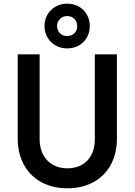

<svg xmlns="http://www.w3.org/2000/svg" viewBox="-20 -1015 731 1043"><path d="M76.2 -263.7V-719.7H195.3V-257.8Q195.3 -210.9 214.4 -175Q233.4 -139.2 267.3 -119.9Q301.3 -100.6 345.7 -100.6Q391.1 -100.6 425 -119.9Q459 -139.2 477.1 -175Q495.1 -210.9 495.1 -257.8V-719.7H615.2V-263.7Q615.2 -182.1 582.3 -120.8Q549.3 -59.6 488.3 -25.9Q427.2 7.8 345.7 7.8Q265.1 7.8 203.9 -25.9Q142.6 -59.6 109.4 -121.1Q76.2 -182.6 76.2 -263.7ZM221.7 -873Q221.7 -907.7 237.8 -935.5Q253.9 -963.4 282.2 -979.2Q310.5 -995.1 344.7 -995.1Q379.9 -995.1 408.2 -979.2Q436.5 -963.4 452.1 -935.5Q467.8 -907.7 467.8 -873Q467.8 -839.4 452.1 -811.5Q436.5 -783.7 408.2 -767.8Q379.9 -752 344.7 -752Q310.5 -752 282.5 -767.8Q254.4 -783.7 238 -811.5Q221.7 -839.4 221.7 -873ZM399.4 -873Q399.4 -897 384 -912.4Q368.7 -927.7 344.7 -927.7Q321.8 -927.7 306.2 -912.4Q290.5 -897 290 -873Q290.5 -849.6 306.2 -834.2Q321.8 -818.8 344.7 -819.3Q368.7 -818.8 384 -834.2Q399.4 -849.6 399.4 -873Z"/></svg>

Font: Reddit Sans Vanilla SemiBold
Style: Regular
Weight: 600
Designer: Stephen Hutchings
Foundry: Reddit
Version: Version 1.013